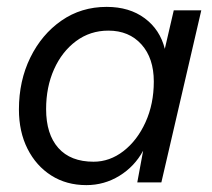

<svg xmlns="http://www.w3.org/2000/svg" viewBox="-20 -530 616 558"><path d="M231 8Q173 8 129 -20Q85 -48 60 -97.5Q35 -147 35 -212Q35 -295 68 -362.5Q101 -430 158.5 -470Q216 -510 290 -510Q356 -510 400.5 -477Q445 -444 459 -388L485 -500H565L449 0H379L396 -92Q371 -46 327 -19Q283 8 231 8ZM252 -60Q299 -60 339 -91Q379 -122 403 -175Q427 -228 427 -293Q427 -361 391 -401Q355 -441 295 -441Q242 -441 201 -410.5Q160 -380 137 -328.5Q114 -277 114 -213Q114 -140 149.5 -100Q185 -60 252 -60Z"/></svg>

Font: Prodigy Sans
Style: Italic
Weight: 400
Italic angle: -13°
Designer: Wei Huang
Foundry: Wei Huang
Version: Version 1.003; ttfautohint (v1.8.3)